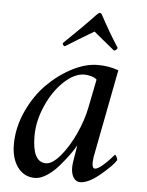

<svg xmlns="http://www.w3.org/2000/svg" viewBox="-48 -654 534 699"><g transform="rotate(5 219.0 -304.0)"><path d="M289.1 -614.3Q293.9 -614.3 297.9 -606.4Q329.1 -547.9 364.3 -493.2Q363.8 -488.8 359.6 -485.6Q355.5 -482.4 351.6 -482.4L275.4 -544.9Q210.9 -506.8 172.9 -482.4Q168.9 -482.4 166.3 -485.6Q163.6 -488.8 164.1 -493.2Q233.9 -560.1 277.3 -606.4Q285.2 -614.3 289.1 -614.3ZM297.9 -424.8Q339.4 -424.8 374 -412.1L314.5 -103.5Q313 -97.7 311.8 -89.6Q310.5 -81.5 310.1 -71.5Q309.6 -61.5 312 -54.7Q314.5 -47.9 320.3 -47.9Q325.2 -47.9 332.3 -52Q339.4 -56.2 346.4 -62Q353.5 -67.9 361.1 -75.2Q368.7 -82.5 374 -88.4Q379.4 -94.2 383.8 -99.6L388.7 -104.5Q391.1 -104.5 394.8 -97.4Q398.4 -90.3 398.4 -85.9Q386.2 -65.4 343.5 -29.8Q300.8 5.9 270.5 5.9Q255.4 5.9 246.3 -8.3Q237.3 -22.5 237.3 -44.9Q237.3 -61 244.1 -96.7Q248 -120.1 249 -127Q240.2 -110.8 225.8 -91.1Q211.4 -71.3 191.7 -48.3Q171.9 -25.4 148.7 -10.3Q125.5 4.9 105.5 4.9Q65.9 4.9 42.2 -26.9Q18.6 -58.6 18.6 -110.4Q18.6 -171.4 45.4 -230.7Q72.3 -290 113.5 -331.8Q154.8 -373.5 204.1 -399.2Q253.4 -424.8 297.9 -424.8ZM252.9 -385.7Q216.3 -385.7 178.2 -349.9Q140.1 -314 115.5 -258.1Q90.8 -202.1 90.8 -147.5Q90.8 -51.8 140.6 -51.8Q164.1 -51.8 193.1 -86.2Q222.2 -120.6 245.1 -170.7Q268.1 -220.7 277.3 -267.6L297.9 -371.1Q292 -377.9 278.1 -381.8Q264.2 -385.7 252.9 -385.7Z"/></g></svg>

Font: Crimson
Style: Italic
Weight: 400
Italic angle: -11°
Version: Version 0.8